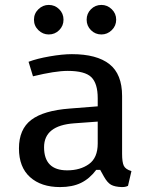

<svg xmlns="http://www.w3.org/2000/svg" viewBox="-20 -748 604 780"><path d="M178 -728Q203 -728 220.5 -710.5Q238 -693 238 -668Q238 -643 220.5 -625.5Q203 -608 178 -608Q154 -608 136 -625.5Q118 -643 118 -668Q118 -693 136 -710.5Q154 -728 178 -728ZM392 -728Q367 -728 349.5 -710.5Q332 -693 332 -668Q332 -643 349.5 -625.5Q367 -608 392 -608Q416 -608 434 -625.5Q452 -643 452 -668Q452 -693 434 -710.5Q416 -728 392 -728ZM514 -53 500 7Q499 8 492.5 10Q486 12 475 12Q446 11 431 2.5Q416 -6 402 -31L387 -58H371Q344 -22 309 -5Q274 12 224 12Q147 12 102 -28.5Q57 -69 57 -145Q57 -223 107 -261Q157 -299 263 -307L377 -316V-349Q377 -409 351 -434.5Q325 -460 255 -460Q204 -460 114 -438L96 -497Q130 -510 182 -519Q234 -528 272 -528Q373 -528 424.5 -487.5Q476 -447 476 -358V-123Q476 -89 483 -74.5Q490 -60 514 -53ZM281 -247Q159 -238 159 -150Q159 -56 253 -56Q306 -56 341.5 -81.5Q377 -107 377 -165V-254Z"/></svg>

Font: Voces
Style: Regular
Weight: 400
Designer: Ana Paula Megda, Pablo Ugerman
Foundry: Ana Paula Megda, Pablo Ugerman
Version: Version 1.100